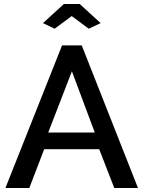

<svg xmlns="http://www.w3.org/2000/svg" viewBox="-20 -936 715 956"><path d="M337 -856 422 -793 481 -821 377 -916H298L194 -821L252 -793ZM126 0 200 -193H474L549 0H667L387 -710H289L7 0ZM338 -581 452 -276H220Z"/></svg>

Font: RT Raleway SemiBold
Style: Regular
Weight: 400
Designer: Matt McInerney, Pablo Impallari, Rodrigo Fuenzalida — Edited by Milan Moffatt in April 2016
Foundry: Matt McInerney, Pablo Impallari, Rodrigo Fuenzalida — Edited by Milan Moffatt in April 2016
Version: Version 3.001